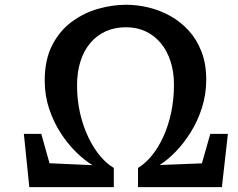

<svg xmlns="http://www.w3.org/2000/svg" viewBox="-20 -772 982 792"><path d="M549.3 -79.4Q579.9 -97.6 606.7 -130.7Q633.6 -163.7 654.1 -208.8Q674.5 -253.8 686.1 -308.2Q697.6 -362.5 697.6 -423.1Q697.6 -475.6 683.5 -518.9Q669.5 -562.3 643.5 -593.8Q617.5 -625.2 581.1 -642.4Q544.7 -659.6 499.7 -659.6Q453.3 -659.6 415.9 -642.7Q378.5 -625.7 352.1 -594.2Q325.7 -562.7 311.8 -518.6Q297.8 -474.5 297.8 -419.9Q297.8 -359.1 310.4 -304.5Q323.1 -250 344.7 -205.1Q366.4 -160.2 393.5 -128.1Q420.6 -95.9 449.5 -79.4V0H100.9L78.4 -219.9H150.3L184.2 -98.6L361.6 -90.7Q329.5 -109.8 294.9 -143.6Q260.2 -177.4 230.6 -222.9Q201 -268.5 182.6 -323.7Q164.3 -378.8 164.4 -440.8Q164.8 -526.8 195.7 -586.3Q226.5 -645.8 276.5 -682.5Q326.5 -719.2 385.3 -735.8Q444.1 -752.4 500.1 -752.4Q546.1 -752.4 593 -741.1Q639.8 -729.8 682.5 -706.1Q725.1 -682.4 758.6 -645.6Q792.1 -608.8 811.5 -558.3Q830.9 -507.9 830.7 -442.5Q830.5 -381.6 812.9 -327Q795.4 -272.3 766.7 -226.5Q738.1 -180.7 704.6 -146.3Q671.1 -111.9 638.5 -91.3L812.9 -98.2L847.5 -219.9H920.1L895.3 0H549.3Z"/></svg>

Font: Merriweather 7pt Light
Style: Regular
Weight: 300
Designer: Eben Sorkin
Foundry: Eben Sorkin
Version: Version 2.200;gftools[0.9.31]